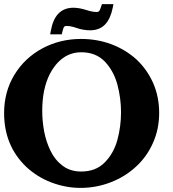

<svg xmlns="http://www.w3.org/2000/svg" viewBox="-26 -895 832 922"><path d="M476.6 -114.7Q519.5 -157.7 537.6 -222.7Q555.2 -287.6 555.2 -356Q555.2 -423.3 537.6 -489.3Q519.5 -555.2 477.1 -599.6Q434.1 -644 364.7 -644Q314.9 -644 276.4 -616.2Q238.3 -588.4 213.4 -540Q176.8 -467.8 176.8 -362.8Q176.8 -314 186 -264.2Q195.3 -214.4 216.8 -170.4Q238.3 -126 275.4 -98.6Q312 -71.3 363.8 -71.3Q434.1 -71.3 476.6 -114.7ZM220.2 -19Q151.4 -45.4 99.6 -94.2Q-6.3 -195.8 -6.3 -352.1Q-6.3 -454.1 43 -535.6Q92.3 -616.7 177.2 -662.6Q262.2 -708 363.3 -708Q439.9 -708 508.8 -682.6Q577.1 -656.7 628.9 -609.9Q680.2 -562 709.5 -496.1Q738.3 -430.2 738.3 -352.1Q738.3 -274.9 708.5 -208.5Q679.2 -142.1 626.5 -94.2Q574.2 -45.9 505.4 -19.5Q436 7.3 360.4 7.3Q289.6 7.3 220.2 -19ZM214.8 -730 217.8 -745.6Q227.5 -800.8 253.4 -828.6Q280.8 -857.9 327.1 -857.9Q356.4 -857.4 389.2 -846.7Q417.5 -837.4 438 -837.4Q445.3 -837.4 449.2 -840.8Q454.1 -845.2 460.4 -865.7L463.4 -875H518.6L515.6 -858.9Q504.9 -805.7 479.5 -778.3Q452.1 -749.5 406.7 -749.5Q374 -749.5 341.8 -760.7Q313.5 -770.5 293 -770.5Q286.1 -770.5 282.7 -767.1Q278.3 -762.7 272.9 -740.2L270.5 -730Z"/></svg>

Font: inglobal
Style: Bold
Weight: 700
Designer: Andrey Kochetov, Denis Davydov, Evgeny Yurtaev
Foundry: inglobal.ru
Version: Version 1.00 September 25, 2014, initial release